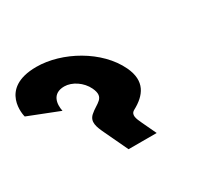

<svg xmlns="http://www.w3.org/2000/svg" viewBox="-261 -787 1053 976"><g transform="rotate(-30 265.0 -299.5)"><path d="M46.7 -338C37.4 -381 44 -441 116 -441C161 -441 213.1 -407 235.8 -359C269.4 -288 213.8 -285 171.2 -246C139.9 -217 154.9 -181 175.7 -137L240 -1H405L365.8 -84C350.2 -117 338 -145 364.9 -160C441.5 -201 486.1 -261 439.8 -359C373.1 -500 192.8 -598 42.8 -598C-180.2 -598 -136.2 -414 -133.9 -409Z"/></g></svg>

Font: Hussar
Style: BdOpOblFive
Weight: 700
Foundry: Cannot Into Space Fonts
Version: Version 2.00